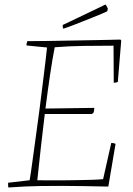

<svg xmlns="http://www.w3.org/2000/svg" viewBox="-20 -822 587 849"><path d="M17 7Q15 -3 16 -14L111 -25Q116 -53 122.5 -102Q129 -151 137.5 -211Q146 -271 154 -333Q162 -396 169 -452Q176 -508 181 -550Q186 -592 188 -612L97 -621Q97 -631 101 -640Q146 -640 201.5 -641Q257 -642 314.5 -643Q372 -644 424 -645Q476 -646 513 -647L516 -642L501 -460Q495 -456 483 -456L482 -620Q415 -620 349 -619Q283 -618 222 -613Q212 -563 201.5 -492Q191 -421 181 -342L397 -345L395 -326L387 -318Q334 -318 281.5 -318Q229 -318 178 -318Q169 -244 160.5 -168.5Q152 -93 145 -25Q159 -25 188 -24.5Q217 -24 252.5 -24.5Q288 -25 324 -25.5Q360 -26 390 -27Q420 -28 436 -30L472 -190Q483 -190 491 -186L459 3Q410 2 354.5 1Q299 0 257 0Q200 0 162.5 0.5Q125 1 92.5 2.5Q60 4 17 7ZM260 -695Q257 -702 257 -707L258 -712L288 -726L432 -795L446 -802Q452 -797 457 -783L454 -772Q451 -770 429.5 -761Q408 -752 378 -740Q348 -728 316 -715.5Q284 -703 260 -695Z"/></svg>

Font: Labrada ExtraLight
Style: Italic
Weight: 200
Italic angle: -7°
Designer: Mercedes Jáuregui
Foundry: Omnibus-Type Team
Version: Version 1.000; ttfautohint (v1.8.4.7-5d5b)